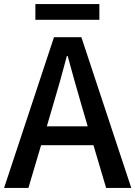

<svg xmlns="http://www.w3.org/2000/svg" viewBox="-20 -919 662 939"><path d="M153 -822H466V-899H153ZM0 0H119L181 -209H437L499 0H622L378 -737H244ZM209 -301 238 -400C262 -480 285 -561 307 -645H311C334 -562 356 -480 380 -400L409 -301Z"/></svg>

Font: ChiuKong Gothic CL Medium
Style: Regular
Weight: 500
Designer: Ryoko NISHIZUKA 西塚涼子 (kana, bopomofo & ideographs); Paul D. Hunt (Latin, Greek & Cyrillic); Sandoll Communications 산돌커뮤니
Foundry: Adobe
Version: Version 1.300